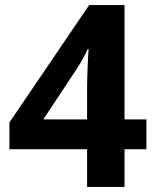

<svg xmlns="http://www.w3.org/2000/svg" viewBox="-20 -734 612 754"><path d="M555 -148V-265H469V-714H330L17 -253V-148H322V0H469V-148ZM322 -265H150L281 -463C299 -490 312 -514 324 -541H328C326 -522 322 -432 322 -386Z"/></svg>

Font: Noto Kufi Arabic
Style: Bold
Weight: 700
Designer: Monotype Design Team, David Williams, Khaled Hosny
Foundry: Google LLC
Version: Version 2.109